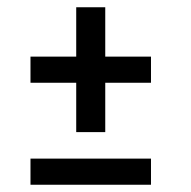

<svg xmlns="http://www.w3.org/2000/svg" viewBox="-20 -560 525 529"><path d="M396 -404V-332H270V-196H190V-332H64V-404H190V-540H270V-404ZM64 -51V-123H396V-51Z"/></svg>

Font: Raleway-v4020 Medium
Style: Italic
Weight: 500
Italic angle: -12°
Designer: Matt McInerney, Pablo Impallari, Rodrigo Fuenzalida
Foundry: Matt McInerney, Pablo Impallari, Rodrigo Fuenzalida
Version: Version 4.020;PS 004.020;hotconv 1.0.88;makeotf.lib2.5.64775